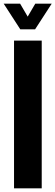

<svg xmlns="http://www.w3.org/2000/svg" viewBox="-36 -1020 300 1040"><path d="M40 0V-800H190V0ZM-16 -1000H73L114 -930L155 -1000H244L154 -861H74Z"/></svg>

Font: Big Shoulders Text Black
Style: Regular
Weight: 900
Designer: Patric King
Foundry: XO Type Co
Version: Version 1.000; ttfautohint (v1.8.2)